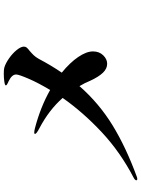

<svg xmlns="http://www.w3.org/2000/svg" viewBox="118 -866 763 1040"><g transform="rotate(-90 500.0 -346.5)"><path d="M744 -568Q730 -556 720 -545.5Q710 -535 701 -519Q664 -449 626 -394Q681 -349 711 -304.5Q741 -260 741 -225Q741 -191 720 -169.5Q699 -148 674 -148Q648 -148 626 -170.5Q604 -193 583 -238Q570 -270 553 -298Q460 -192 341 -119Q222 -46 61 13Q56 15 50 15Q43 15 43 10Q43 3 56 -4Q196 -77 303.5 -177.5Q411 -278 489 -389Q424 -463 325 -515Q294 -531 294 -539Q294 -543 302 -543Q310 -543 326 -539Q440 -509 532 -457Q571 -522 593.5 -574.5Q616 -627 616 -641Q616 -664 581 -681Q577 -683 569.5 -686.5Q562 -690 559.5 -692.5Q557 -695 557 -697Q557 -702 577 -705Q597 -708 620 -708Q644 -708 654 -705Q677 -698 704 -679Q731 -660 749 -637.5Q767 -615 767 -599Q767 -590 761.5 -583.5Q756 -577 744 -568Z"/></g></svg>

Font: Shippori Mincho ExtraBold
Style: Regular
Weight: 800
Designer: FONTDASU
Foundry: FONTDASU / Google Inc. / but / Adobe
Version: Version 3.110; ttfautohint (v1.8.3)